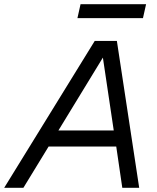

<svg xmlns="http://www.w3.org/2000/svg" viewBox="-70 -900 753 920"><path d="M301 -813 316 -880H630L615 -813ZM-50 0 384 -704H490L597 0H516L487 -198H163L42 0ZM423 -624 210 -275H475Z"/></svg>

Font: CBA Beacon Sans
Style: Italic
Weight: 400
Italic angle: -13°
Designer: Wei Huang
Foundry: Wei Huang
Version: Version 1.002